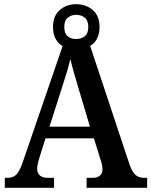

<svg xmlns="http://www.w3.org/2000/svg" viewBox="-20 -900 725 920"><path d="M3 0V-48H16Q42 -48 57.5 -62.5Q73 -77 89 -123L280 -679Q259 -691 246.5 -714Q234 -737 234 -771Q234 -824 266.5 -852Q299 -880 345 -880Q392 -880 424.5 -852Q457 -824 457 -771Q457 -738 445 -715Q433 -692 412 -680L601 -111Q614 -74 630 -61Q646 -48 670 -48H685V0H395V-48H427Q445 -48 458 -58Q471 -68 471 -89Q471 -99 468.5 -111.5Q466 -124 462 -134L430 -237H198L169 -145Q165 -133 161.5 -117.5Q158 -102 158 -90Q158 -70 171.5 -59Q185 -48 206 -48H239V0ZM345 -713Q369 -713 386 -726Q403 -739 403 -771Q403 -802 386 -815.5Q369 -829 345 -829Q322 -829 305 -815.5Q288 -802 288 -771Q288 -740 304 -726.5Q320 -713 345 -713ZM217 -293H411L360 -464Q348 -503 336.5 -543.5Q325 -584 317 -617Q310 -586 298 -547Q286 -508 274 -471Z"/></svg>

Font: Noto Serif Bengali SemiCondensed SemiBold
Style: Regular
Weight: 600
Width: 4
Designer: Juan Bruce, Universal Thirst, Indian Type Foundry and the Monotype Design Team.
Foundry: Monotype Imaging Inc.
Version: Version 2.003; ttfautohint (v1.8.4.7-5d5b)